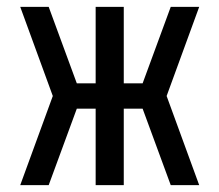

<svg xmlns="http://www.w3.org/2000/svg" viewBox="-20 -540 640 560"><path d="M39 0 134 -260 39 -520H122L204 -297H259V-520H341V-297H396L478 -520H561L466 -260L561 0H478L396 -223H341V0H259V-223H204L122 0Z"/></svg>

Font: Iosevka Meiseki Sans
Style: Regular
Weight: 400
Monospace: yes
Designer: Belleve Invis
Foundry: Belleve Invis
Version: Version 11.2.6; ttfautohint (v1.8.4)